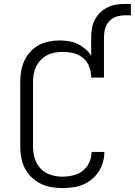

<svg xmlns="http://www.w3.org/2000/svg" viewBox="-20 -949 686 977"><path d="M297 8Q269 8 240.5 3Q212 -2 186.5 -14.5Q161 -27 140 -47.5Q119 -68 106 -93.5Q93 -119 88 -147.5Q83 -176 83 -205V-530Q83 -558 87.5 -585.5Q92 -613 103 -638Q114 -663 133 -684Q152 -705 176 -718.5Q200 -732 227.5 -737.5Q255 -743 282 -743Q306 -743 329.5 -739.5Q353 -736 374 -726Q395 -716 413.5 -700.5Q432 -685 444 -665V-760Q444 -783 448 -805.5Q452 -828 462.5 -848.5Q473 -869 489.5 -885Q506 -901 526.5 -911Q547 -921 569.5 -925Q592 -929 615 -929H646V-871H615Q593 -871 572 -864Q551 -857 536 -841Q521 -825 515 -803.5Q509 -782 509 -760V-554H444Q444 -582 434.5 -608.5Q425 -635 404 -653Q383 -671 355.5 -678Q328 -685 301 -685Q280 -685 259.5 -681.5Q239 -678 220.5 -668.5Q202 -659 187.5 -644Q173 -629 164 -610.5Q155 -592 151.5 -571.5Q148 -551 148 -530V-205Q148 -184 151.5 -164Q155 -144 163.5 -125.5Q172 -107 186 -92Q200 -77 218.5 -67.5Q237 -58 257 -54Q277 -50 297 -50Q325 -50 352 -56.5Q379 -63 400.5 -79.5Q422 -96 434 -122Q446 -148 446 -175Q446 -175 446 -175.5Q446 -176 446 -176H511Q511 -176 511 -175.5Q511 -175 511 -175Q511 -149 503.5 -123Q496 -97 481.5 -75Q467 -53 446 -36Q425 -19 401 -9Q377 1 350.5 4.5Q324 8 297 8Z"/></svg>

Font: Iosevka SS04 Light Extended
Style: Regular
Weight: 300
Width: 7
Monospace: yes
Designer: Belleve Invis
Foundry: Belleve Invis
Version: Version 19.0.0; ttfautohint (v1.8.4)